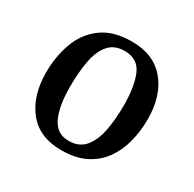

<svg xmlns="http://www.w3.org/2000/svg" viewBox="-125 -655 806 799"><g transform="rotate(30 278.0 -255.5)"><path d="M262 14Q156 14 101 -55Q46 -124 46 -236Q46 -312 70 -378Q94 -444 148.5 -484.5Q203 -525 293 -525Q397 -525 453.5 -457.5Q510 -390 510 -277Q510 -220 496.5 -167.5Q483 -115 453.5 -74Q424 -33 376.5 -9.5Q329 14 262 14ZM269 -35Q319 -35 346.5 -68Q374 -101 384.5 -156Q395 -211 395 -277Q395 -368 372 -422Q349 -476 285 -476Q237 -476 210 -445Q183 -414 172.5 -359.5Q162 -305 162 -233Q162 -140 187 -87.5Q212 -35 269 -35Z"/></g></svg>

Font: Literata 36pt Medium
Style: Italic
Weight: 500
Italic angle: -2°
Designer: Latin by Veronika Burian and Jose Scaglione. Greek by Irene Vlachou. Cyrillic by Vera Evstafieva
Foundry: TypeTogether
Version: Version 3.002